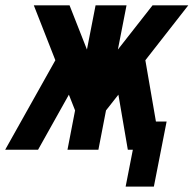

<svg xmlns="http://www.w3.org/2000/svg" viewBox="-66 -567 733 727"><path d="M409.7 139.6H516.6L564.9 -106.9H524.4L484.4 -338.9L647 -546.9H511.7L380.4 -379.4L413.1 -546.9H295.9L263.2 -379.4L197.3 -546.9H62L143.6 -338.9L-46.4 0H78.1L194.8 -208.5L218.3 -148.9L189.5 0H306.6L335.4 -148.9L382.3 -208.5L418 0H437Z"/></svg>

Font: Hack
Style: Bold Oblique
Weight: 700
Italic angle: -12°
Monospace: yes
Designer: Christopher Simpkins
Foundry: Christopher Simpkins
Version: Version 2.010